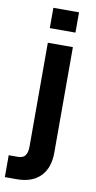

<svg xmlns="http://www.w3.org/2000/svg" viewBox="-128 -730 462 928"><g transform="rotate(10 103.5 -266.5)"><path d="M55.7 -690.4H181.6V-590.8H55.7ZM-33.2 48.8H8.8Q36.1 48.8 46.9 35.2Q58.6 20.5 58.6 -9.8V-519.5H181.6V-2Q181.6 74.2 140.6 115.2Q99.6 156.2 25.4 156.2H-33.2Z"/></g></svg>

Font: Altinn-DIN
Style: DIN-Bold
Weight: 700
Designer: Charles Nix
Foundry: Altinn
Version: Version 2.00